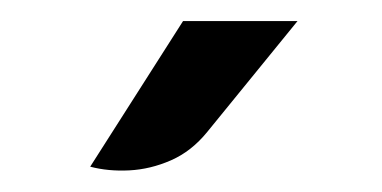

<svg xmlns="http://www.w3.org/2000/svg" viewBox="-20 -760 362 182"><path d="M65.5 -602 153.5 -740H262L176.5 -635Q161.5 -616.5 142 -608Q122.5 -599.5 102.5 -598.5Q82.5 -597.5 65.5 -602Z"/></svg>

Font: Expletus Sans Medium
Style: Regular
Weight: 500
Version: Version 7.500